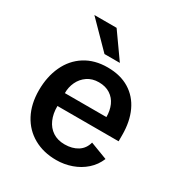

<svg xmlns="http://www.w3.org/2000/svg" viewBox="-176 -863 934 995"><g transform="rotate(30 291.0 -365.0)"><path d="M296 -539.5Q373 -539.5 426.8 -506.5Q480.5 -473.5 508.2 -413.8Q536 -354 536 -273.5V-236H170Q169.5 -190.5 184.8 -155.8Q200 -121 229.5 -101.5Q259 -82 301 -82Q346.5 -82 378.2 -102Q410 -122 420.5 -161.5L523 -122.5Q506 -80.5 472.5 -50.8Q439 -21 395 -5.5Q351 10 303.5 10Q227 10 168.8 -22.8Q110.5 -55.5 78.2 -116.2Q46 -177 46 -259Q46 -340.5 75.8 -404.2Q105.5 -468 162 -503.8Q218.5 -539.5 296 -539.5ZM418.5 -313Q418.5 -352 404.8 -383Q391 -414 363.2 -432Q335.5 -450 295.5 -450Q256 -450 227.5 -430.5Q199 -411 184.2 -379.5Q169.5 -348 170 -313ZM338.5 -591H246.5L100 -740H233Z"/></g></svg>

Font: 1883 Sans SemiBold
Style: Regular
Weight: 600
Designer: 1883 Sans project is a fork of Public Sans.
Version: Version 1.009